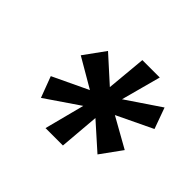

<svg xmlns="http://www.w3.org/2000/svg" viewBox="-97 -804 593 593"><g transform="rotate(45 199.5 -507.0)"><path d="M159 -327 193 -458 83 -383 57 -452 173 -507 77 -563 127 -632 210 -557 222 -687H298L263 -557L374 -632L399 -563L282 -507L380 -452L330 -383L246 -458L235 -327Z"/></g></svg>

Font: Archivo ExtraCondensed
Style: Bold Italic
Weight: 700
Width: 2
Italic angle: -10°
Designer: Hector Gatti
Foundry: Omnibus-Type
Version: Version 2.001